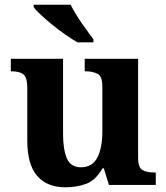

<svg xmlns="http://www.w3.org/2000/svg" viewBox="-20 -786 707 816"><path d="M258 10Q180 10 138 -38.5Q96 -87 96 -188V-412Q96 -456 80 -469.5Q64 -483 28 -483H26V-536H248V-216Q248 -152 264 -113.5Q280 -75 324 -75Q372 -75 393.5 -116Q415 -157 415 -227V-419Q415 -463 393.5 -473Q372 -483 343 -483H340V-536H567V-116Q567 -73 586 -63Q605 -53 634 -53H642V0H443L421 -71H416Q386 -19 345.5 -4.5Q305 10 258 10ZM309 -606Q285 -620 257 -639.5Q229 -659 202 -681Q175 -703 153.5 -723Q132 -743 123 -756V-766H280Q291 -744 308 -717Q325 -690 344 -664Q363 -638 377 -619V-606Z"/></svg>

Font: Noto Serif Oriya
Style: Bold
Weight: 700
Designer: David Williams
Foundry: Google LLC, David Williams
Version: Version 1.051; ttfautohint (v1.8.4.7-5d5b)